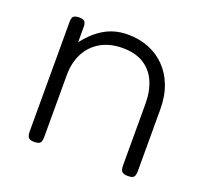

<svg xmlns="http://www.w3.org/2000/svg" viewBox="-91 -574 735 690"><g transform="rotate(20 277.0 -229.0)"><path d="M102 10Q92 10 86 7Q80 4 77.5 -2.5Q75 -9 75 -20V-440Q75 -450 77.5 -455.5Q80 -461 86.5 -463.5Q93 -466 103 -466Q110 -466 115 -464.5Q120 -463 123 -460Q126 -457 127.5 -452Q129 -447 129 -440V-381Q142 -398 158 -413.5Q174 -429 193.5 -441.5Q213 -454 236.5 -461Q260 -468 289 -468Q332 -468 368.5 -453.5Q405 -439 432 -411.5Q459 -384 474 -344.5Q489 -305 489 -254V-19Q489 -8 486.5 -1.5Q484 5 478 7.5Q472 10 461 10Q450 10 443.5 7Q437 4 434.5 -2.5Q432 -9 432 -20V-255Q432 -304 416 -340Q400 -376 368 -396Q336 -416 287 -416Q239 -416 204 -396Q169 -376 150 -340Q131 -304 131 -255V-19Q131 -8 128.5 -1.5Q126 5 119.5 7.5Q113 10 102 10Z"/></g></svg>

Font: Fredoka Light
Style: Regular
Weight: 300
Designer: Ben Nathan
Foundry: Milena B. Brandão, Ben Nathan
Version: Version 2.001